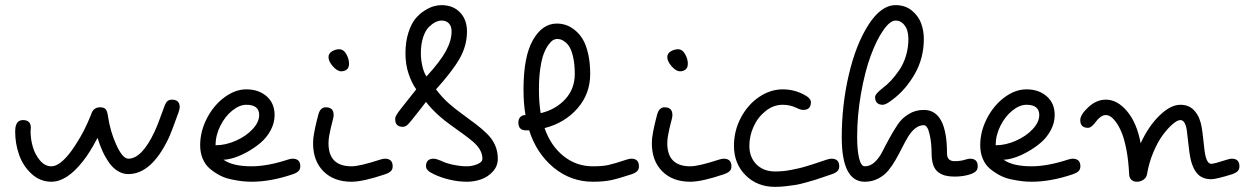

<svg xmlns="http://www.w3.org/2000/svg" viewBox="-20 -708 4849 748"><path d="M39.1 -195.8Q39.1 -203.1 40 -210Q44.4 -240.2 69.8 -240.2Q100.1 -240.2 100.1 -210Q100.1 -208 99.6 -203.1Q99.1 -198.2 99.1 -195.8Q99.1 -166.5 107.7 -136.5Q116.2 -106.4 135.5 -83.3Q154.8 -60.1 180.2 -60.1Q213.4 -60.1 256.8 -118.2Q282.7 -153.8 306.2 -198.2Q322.8 -231 334 -259.8Q337.4 -269.5 340.6 -275.1Q343.8 -280.8 351.3 -285.4Q358.9 -290 370.1 -290Q384.8 -290 391.1 -283Q397.5 -275.9 399.9 -259.8Q409.2 -195.3 433.6 -142.6Q458 -89.8 480 -89.8Q532.7 -89.8 582 -194.8Q595.2 -222.7 619.1 -290Q625 -307.1 631.6 -313.5Q638.2 -319.8 649.9 -319.8Q680.2 -319.8 680.2 -290Q680.2 -283.7 674.8 -268.1Q647.9 -192.9 636.2 -168Q569.8 -29.8 480 -29.8Q458.5 -29.8 439.2 -41.5Q419.9 -53.2 405.3 -74Q390.6 -94.7 379.6 -118.7Q368.7 -142.6 359.9 -170.9Q329.6 -112.8 303.2 -80.1Q240.7 0 180.2 0Q136.7 0 103.5 -30.3Q70.3 -60.5 54.7 -104.2Q39.1 -147.9 39.1 -195.8Z M759.8 -142.1Q759.8 -195.8 785.9 -246.6Q812 -297.4 854 -328.6Q896 -359.9 939.9 -359.9Q987.8 -359.9 1018.8 -332.8Q1049.8 -305.7 1049.8 -259.8Q1049.8 -229 1034.4 -200.4Q1019 -171.9 995.4 -151.9Q971.7 -131.8 944.1 -116.5Q916.5 -101.1 892.1 -93.5Q867.7 -85.9 850.6 -85.9Q886.2 -60.1 960 -60.1Q1021.5 -60.1 1100.6 -85.9Q1112.3 -89.8 1119.6 -89.8Q1149.9 -89.8 1149.9 -60.1Q1149.9 -48.3 1142.8 -41.3Q1135.7 -34.2 1119.6 -28.8Q1034.2 0 960 0Q941.4 0 922.4 -2.2Q903.3 -4.4 879.4 -9.5Q855.5 -14.6 835.2 -25.4Q814.9 -36.1 797.4 -51Q779.8 -65.9 769.8 -89.4Q759.8 -112.8 759.8 -142.1ZM819.8 -142.1Q858.9 -142.1 898.7 -159.7Q938.5 -177.2 964.1 -204.8Q989.7 -232.4 989.7 -259.8Q989.7 -299.8 939.9 -299.8Q913.1 -299.8 885 -277.3Q856.9 -254.9 838.4 -217.8Q819.8 -180.7 819.8 -142.1Z M1199.7 -149.9Q1199.7 -160.2 1200.7 -169.9Q1201.7 -179.7 1204.3 -193.1Q1207 -206.5 1208.3 -212.9Q1209.5 -219.2 1214.1 -237.5Q1218.8 -255.9 1219.7 -259.8Q1227.1 -290 1249.5 -290Q1279.8 -290 1279.8 -259.8Q1279.8 -253.9 1277.8 -246.1Q1276.9 -241.7 1273.2 -227.5Q1269.5 -213.4 1268.6 -208.7Q1267.6 -204.1 1265.4 -193.6Q1263.2 -183.1 1262.2 -177.5Q1261.2 -171.9 1260.5 -164.1Q1259.8 -156.2 1259.8 -149.9Q1259.8 -60.1 1349.6 -60.1Q1381.3 -60.1 1460.4 -85.9Q1472.2 -89.8 1479.5 -89.8Q1509.8 -89.8 1509.8 -60.1Q1509.8 -48.3 1502.7 -41.3Q1495.6 -34.2 1479.5 -28.8Q1394 0 1349.6 0Q1280.8 0 1240.2 -40.5Q1199.7 -81.1 1199.7 -149.9ZM1259.8 -485.8Q1259.8 -499.5 1273.2 -507.8Q1286.6 -516.1 1301.8 -516.1Q1318.4 -516.1 1329.1 -497.3Q1339.8 -478.5 1339.8 -460Q1339.8 -443.8 1330.8 -437Q1321.8 -430.2 1309.6 -430.2Q1293.9 -430.2 1276.9 -449.5Q1259.8 -468.8 1259.8 -485.8Z M1519.5 -244.1Q1519.5 -247.6 1520.5 -251.2Q1521.5 -254.9 1524.9 -260.5Q1528.3 -266.1 1531.7 -271Q1535.2 -275.9 1543 -285.9Q1550.8 -295.9 1557.6 -304.4Q1564.5 -313 1577.4 -329.3Q1590.3 -345.7 1601.6 -359.9Q1584 -384.3 1571.8 -420.7Q1559.6 -457 1559.6 -500Q1559.6 -544.9 1570.8 -580.1Q1582 -615.2 1598.1 -634.8Q1614.3 -654.3 1634.5 -667Q1654.8 -679.7 1670.7 -683.8Q1686.5 -688 1699.7 -688Q1745.1 -688 1772.2 -659.7Q1799.3 -631.3 1799.3 -585.9Q1799.3 -530.3 1771 -480.5Q1742.7 -430.7 1678.7 -359.9Q1702.6 -328.1 1728.5 -305.2Q1749.5 -286.6 1780.8 -263.7Q1812 -240.7 1833.5 -224.6Q1855 -208.5 1876.2 -188Q1897.5 -167.5 1908.4 -143.1Q1919.4 -118.7 1919.4 -89.8Q1919.4 -61 1900.1 -39.8Q1880.9 -18.6 1854.2 -9.3Q1827.6 0 1799.3 0Q1765.6 0 1733.4 -7.8Q1699.7 -15.1 1669.4 -29.8Q1639.6 -43.5 1639.6 -60.1Q1639.6 -89.8 1669.4 -89.8Q1679.2 -89.8 1697.3 -82Q1718.8 -71.3 1746.6 -65.9Q1775.4 -60.1 1799.3 -60.1Q1818.4 -60.1 1838.9 -68.1Q1859.4 -76.2 1859.4 -89.8Q1859.4 -107.9 1849.6 -124.8Q1839.8 -141.6 1821.3 -157.2Q1802.7 -172.9 1783.2 -186.8Q1763.7 -200.7 1736.3 -220.5Q1709 -240.2 1689.5 -257.8Q1660.2 -284.2 1639.6 -311Q1628.4 -296.4 1610.4 -273.4Q1580.1 -234.4 1570.1 -224.1Q1560.1 -213.9 1549.3 -213.9Q1519.5 -213.9 1519.5 -244.1ZM1619.6 -500Q1619.6 -476.1 1625.5 -450.2Q1631.3 -424.3 1641.6 -410.2Q1695.3 -468.8 1717.3 -509.3Q1739.3 -549.8 1739.3 -585.9Q1739.3 -605.5 1729 -616.7Q1718.8 -627.9 1699.7 -627.9Q1689 -627.9 1676.5 -621.8Q1664.1 -615.7 1650.6 -602.5Q1637.2 -589.4 1628.4 -562.5Q1619.6 -535.6 1619.6 -500Z M1999.5 -230Q1999.5 -244.6 2007.1 -252.2Q2014.6 -259.8 2027.3 -259.8Q2019.5 -302.7 2019.5 -359.9Q2019.5 -487.8 2056.2 -552Q2092.8 -616.2 2149.4 -616.2Q2167 -616.2 2183.8 -610.8Q2200.7 -605.5 2218.5 -591.6Q2236.3 -577.6 2249.5 -556.4Q2262.7 -535.2 2271 -500Q2279.3 -464.8 2279.3 -419.9Q2279.3 -341.8 2229.2 -285.2Q2179.2 -228.5 2101.6 -209Q2125 -140.6 2175 -100.3Q2225.1 -60.1 2289.6 -60.1Q2327.1 -60.1 2350.3 -65.2Q2373.5 -70.3 2420.4 -85.9Q2432.1 -89.8 2439.5 -89.8Q2469.2 -89.8 2469.2 -60.1Q2469.2 -48.3 2462.4 -41.3Q2455.6 -34.2 2439.5 -28.8Q2389.2 -12.2 2360.4 -6.1Q2331.5 0 2289.6 0Q2204.1 0 2137.2 -54.9Q2070.3 -109.9 2041.5 -200.2H2029.3Q1999.5 -200.2 1999.5 -230ZM2079.6 -359.9Q2079.6 -307.6 2086.4 -267.1Q2145 -281.2 2182.1 -321.5Q2219.2 -361.8 2219.2 -419.9Q2219.2 -455.6 2213.6 -481.9Q2208 -508.3 2200.4 -522Q2192.9 -535.6 2182.4 -543.9Q2171.9 -552.2 2164.6 -554.2Q2157.2 -556.2 2149.4 -556.2Q2142.6 -556.2 2134.5 -551.5Q2126.5 -546.9 2116.5 -533.2Q2106.4 -519.5 2098.4 -498.8Q2090.3 -478 2085 -441.9Q2079.6 -405.8 2079.6 -359.9Z M2519.5 -149.9Q2519.5 -160.2 2520.5 -169.9Q2521.5 -179.7 2524.2 -193.1Q2526.9 -206.5 2528.1 -212.9Q2529.3 -219.2 2533.9 -237.5Q2538.6 -255.9 2539.6 -259.8Q2546.9 -290 2569.3 -290Q2599.6 -290 2599.6 -259.8Q2599.6 -253.9 2597.7 -246.1Q2596.7 -241.7 2593 -227.5Q2589.4 -213.4 2588.4 -208.7Q2587.4 -204.1 2585.2 -193.6Q2583 -183.1 2582 -177.5Q2581.1 -171.9 2580.3 -164.1Q2579.6 -156.2 2579.6 -149.9Q2579.6 -60.1 2669.4 -60.1Q2701.2 -60.1 2780.3 -85.9Q2792 -89.8 2799.3 -89.8Q2829.6 -89.8 2829.6 -60.1Q2829.6 -48.3 2822.5 -41.3Q2815.4 -34.2 2799.3 -28.8Q2713.9 0 2669.4 0Q2600.6 0 2560.1 -40.5Q2519.5 -81.1 2519.5 -149.9ZM2579.6 -485.8Q2579.6 -499.5 2593 -507.8Q2606.4 -516.1 2621.6 -516.1Q2638.2 -516.1 2648.9 -497.3Q2659.7 -478.5 2659.7 -460Q2659.7 -443.8 2650.6 -437Q2641.6 -430.2 2629.4 -430.2Q2613.8 -430.2 2596.7 -449.5Q2579.6 -468.8 2579.6 -485.8Z M2839.4 -140.1Q2839.4 -198.7 2866.5 -249.8Q2893.6 -300.8 2937.5 -330.3Q2981.4 -359.9 3029.3 -359.9Q3072.3 -359.9 3109.4 -340.8Q3139.2 -326.2 3139.2 -310.1Q3139.2 -279.8 3109.4 -279.8Q3099.1 -279.8 3084.5 -287.1Q3058.1 -299.8 3029.3 -299.8Q2993.2 -299.8 2962.6 -275.4Q2932.1 -251 2915.8 -214.6Q2899.4 -178.2 2899.4 -140.1Q2899.4 -95.2 2927 -67.6Q2954.6 -40 2999.5 -40Q3014.2 -40 3029.3 -41.3Q3044.4 -42.5 3062.3 -46.1Q3080.1 -49.8 3090.6 -52Q3101.1 -54.2 3122.1 -60.5Q3143.1 -66.9 3148.4 -68.6Q3153.8 -70.3 3176.8 -78.1Q3199.7 -85.9 3200.2 -85.9Q3211.9 -89.8 3219.2 -89.8Q3249.5 -89.8 3249.5 -60.1Q3249.5 -48.3 3242.4 -41.3Q3235.4 -34.2 3219.2 -28.8Q3216.3 -27.8 3189.2 -18.6Q3162.1 -9.3 3153.8 -6.8Q3145.5 -4.4 3120.6 2.7Q3095.7 9.8 3080.6 12.2Q3065.4 14.6 3043 17.3Q3020.5 20 2999.5 20Q2930.2 20 2884.8 -25.1Q2839.4 -70.3 2839.4 -140.1Z M3259.3 -173.8Q3259.3 -298.8 3286.9 -417Q3314.5 -535.2 3363.5 -611.6Q3412.6 -688 3469.2 -688Q3506.3 -688 3532 -667.2Q3557.6 -646.5 3568.4 -617.7Q3579.1 -588.9 3579.1 -556.2Q3579.1 -481.4 3543.7 -419.7Q3508.3 -357.9 3457 -319.8Q3431.6 -299.8 3419.4 -299.8Q3389.2 -299.8 3389.2 -330.1Q3389.2 -341.8 3417.5 -363.8Q3434.6 -376.5 3450.4 -393.3Q3466.3 -410.2 3482.9 -434.1Q3499.5 -458 3509.3 -490Q3519 -522 3519 -556.2Q3519 -572.8 3514.9 -587.9Q3510.7 -603 3498.8 -615.5Q3486.8 -627.9 3469.2 -627.9Q3447.3 -627.9 3420.9 -589.8Q3394.5 -551.8 3372.1 -490.7Q3349.6 -429.7 3334.5 -344.5Q3319.3 -259.3 3319.3 -173.8Q3319.3 -123 3326.9 -91.6Q3334.5 -60.1 3349.1 -60.1Q3370.1 -60.1 3387.7 -76.4Q3405.3 -92.8 3417.5 -117.2Q3429.7 -141.6 3445.3 -169.9Q3460.9 -198.2 3477.1 -222.7Q3493.2 -247.1 3519.8 -263.4Q3546.4 -279.8 3579.1 -279.8Q3669.4 -279.8 3669.4 -109.9Q3669.4 -80.1 3699.2 -80.1Q3722.2 -80.1 3740.2 -85.9Q3752 -89.8 3759.3 -89.8Q3789.1 -89.8 3789.1 -60.1Q3789.1 -48.3 3782.2 -41.3Q3775.4 -34.2 3759.3 -28.8Q3732.4 -20 3699.2 -20Q3678.7 -20 3663.8 -23.7Q3648.9 -27.3 3636 -36.6Q3623 -45.9 3616.2 -64.2Q3609.4 -82.5 3609.4 -109.9Q3609.4 -151.9 3601.3 -186Q3593.3 -220.2 3579.1 -220.2Q3561 -220.2 3545.7 -208Q3530.3 -195.8 3518.6 -176.5Q3506.8 -157.2 3495.1 -133.8Q3483.4 -110.4 3470 -86.7Q3456.5 -63 3440.7 -43.7Q3424.8 -24.4 3401.1 -12.2Q3377.4 0 3349.1 0Q3259.3 0 3259.3 -173.8Z M3798.8 -142.1Q3798.8 -195.8 3825 -246.6Q3851.1 -297.4 3893.1 -328.6Q3935.1 -359.9 3979 -359.9Q4026.9 -359.9 4057.9 -332.8Q4088.9 -305.7 4088.9 -259.8Q4088.9 -229 4073.5 -200.4Q4058.1 -171.9 4034.4 -151.9Q4010.7 -131.8 3983.2 -116.5Q3955.6 -101.1 3931.2 -93.5Q3906.7 -85.9 3889.6 -85.9Q3925.3 -60.1 3999 -60.1Q4060.5 -60.1 4139.6 -85.9Q4151.4 -89.8 4158.7 -89.8Q4189 -89.8 4189 -60.1Q4189 -48.3 4181.9 -41.3Q4174.8 -34.2 4158.7 -28.8Q4073.2 0 3999 0Q3980.5 0 3961.4 -2.2Q3942.4 -4.4 3918.5 -9.5Q3894.5 -14.6 3874.3 -25.4Q3854 -36.1 3836.4 -51Q3818.8 -65.9 3808.8 -89.4Q3798.8 -112.8 3798.8 -142.1ZM3858.9 -142.1Q3897.9 -142.1 3937.7 -159.7Q3977.5 -177.2 4003.2 -204.8Q4028.8 -232.4 4028.8 -259.8Q4028.8 -299.8 3979 -299.8Q3952.1 -299.8 3924.1 -277.3Q3896 -254.9 3877.4 -217.8Q3858.9 -180.7 3858.9 -142.1Z M4188.5 -240.2Q4188.5 -261.2 4220 -290.5Q4251.5 -319.8 4288.6 -319.8Q4333 -319.8 4371.1 -274.4Q4409.2 -229 4423.8 -149.9Q4454.6 -216.8 4497.6 -258.3Q4540.5 -299.8 4578.6 -299.8Q4613.8 -299.8 4634.5 -275.4Q4655.3 -251 4661.6 -211.9Q4664.6 -195.3 4668 -163.1Q4671.4 -130.9 4672.9 -120.1Q4679.7 -69.8 4698.7 -69.8Q4710.4 -69.8 4759.8 -85.9Q4771.5 -89.8 4778.8 -89.8Q4808.6 -89.8 4808.6 -60.1Q4808.6 -48.3 4801.8 -41.3Q4794.9 -34.2 4778.8 -28.8Q4717.8 -9.8 4698.7 -9.8Q4660.2 -9.8 4640.4 -36.4Q4620.6 -63 4613.8 -113.8Q4611.8 -126.5 4608.6 -157.5Q4605.5 -188.5 4603.5 -201.2Q4597.2 -240.2 4578.6 -240.2Q4566.9 -240.2 4548.6 -224.6Q4530.3 -209 4510.5 -182.6Q4490.7 -156.2 4473.4 -115.2Q4456.1 -74.2 4448.7 -29.8Q4446.8 -16.6 4435.3 -8.3Q4423.8 0 4408.7 0Q4396 0 4387.7 -7.6Q4379.4 -15.1 4378.9 -29.8Q4376.5 -81.1 4368.7 -122.6Q4360.8 -164.1 4350.8 -189Q4340.8 -213.9 4328.9 -230.5Q4316.9 -247.1 4307.1 -253.4Q4297.4 -259.8 4288.6 -259.8Q4277.3 -259.8 4267.1 -252Q4256.8 -244.1 4250.2 -234.9Q4243.7 -225.6 4235.1 -217.8Q4226.6 -210 4218.8 -210Q4188.5 -210 4188.5 -240.2Z"/></svg>

Font: Pecita
Style: Book
Weight: 400
Width: 6
Version: Version 3.4.1